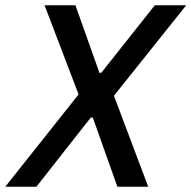

<svg xmlns="http://www.w3.org/2000/svg" viewBox="-52 -708 726 728"><path d="M-32 0 246 -350 117 -688H234L325 -432H332L535 -688H654L380 -345L510 0H393L300 -262H292L86 0Z"/></svg>

Font: Saira SemiCondensed Medium
Style: Italic
Weight: 500
Width: 4
Italic angle: -12°
Designer: Hector Gatti with collaboration of the Omnibus-Type team
Foundry: Omnibus-Type
Version: Version 1.101